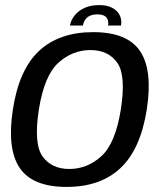

<svg xmlns="http://www.w3.org/2000/svg" viewBox="-20 -724 641 748"><path d="M239.2 4.2Q371.5 4.2 449.6 -69.4Q527.6 -142.9 551.9 -297.8Q575.5 -451.3 525.5 -525.1Q475.6 -598.8 343.4 -598.8Q210.6 -598.8 132.3 -525.8Q54 -452.9 30.2 -297.8Q6.6 -144.5 56.6 -70.1Q106.5 4.2 239.2 4.2ZM250.2 -65.7Q180.8 -65.7 145.7 -114.8Q110.7 -163.9 131.4 -297.3Q152.6 -430.1 207.6 -479.5Q262.5 -529 331.9 -529Q401.6 -529 436.6 -479.9Q471.7 -430.9 450.7 -297.3Q429.5 -164.7 374.6 -115.2Q319.6 -65.7 250.2 -65.7ZM366.4 -704.2Q334 -704.2 309.9 -693.4Q285.9 -682.6 271.1 -664.3Q256.3 -646 252.5 -624.5H303.1Q305.3 -636.9 311.7 -646.8Q318.1 -656.6 329.7 -662.3Q341.2 -667.9 360 -667.9Q377 -667.9 386.6 -662.4Q396.2 -656.8 399.7 -647Q403.2 -637.1 401 -624.5H451.5Q455.3 -646 446.5 -664.3Q437.7 -682.6 417.4 -693.4Q397.1 -704.2 366.4 -704.2Z"/></svg>

Font: Anybody Thin
Style: Italic
Weight: 100
Italic angle: -10°
Designer: Tyler Finck
Foundry: Etcetera Type Company
Version: Version 1.114;gftools[0.9.25]